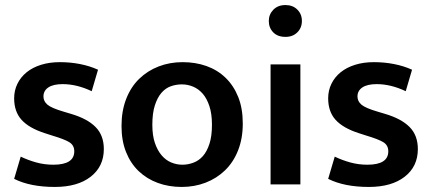

<svg xmlns="http://www.w3.org/2000/svg" viewBox="-20 -730 1708 760"><path d="M343 -369Q284 -397 228 -397Q191 -397 171.5 -384Q152 -371 152 -348Q152 -329 168 -315.5Q184 -302 232 -288L262 -279Q326 -260 358.5 -227Q391 -194 391 -140Q391 -71 339 -30.5Q287 10 197 10Q100 10 36 -22L62 -110Q91 -96 123.5 -87Q156 -78 191 -78Q274 -78 274 -131Q274 -155 254.5 -167Q235 -179 188 -193L157 -203Q95 -223 65.5 -255.5Q36 -288 36 -341Q36 -372 49 -398.5Q62 -425 85.5 -444Q109 -463 142.5 -473.5Q176 -484 217 -484Q258 -484 296.5 -476.5Q335 -469 368 -454Z M941 -241Q941 -182 922.5 -135Q904 -88 871 -56Q838 -24 794 -7Q750 10 699 10Q648 10 604.5 -6Q561 -22 529 -52.5Q497 -83 479 -128Q461 -173 461 -231Q461 -291 479.5 -338.5Q498 -386 531 -418Q564 -450 608 -467Q652 -484 703 -484Q754 -484 797.5 -468.5Q841 -453 873 -422Q905 -391 923 -346Q941 -301 941 -241ZM819 -236Q819 -279 809 -309.5Q799 -340 782.5 -359Q766 -378 744.5 -387Q723 -396 700 -396Q677 -396 656 -388.5Q635 -381 619 -362.5Q603 -344 593 -313Q583 -282 583 -236Q583 -194 593 -164.5Q603 -135 619.5 -115.5Q636 -96 657.5 -87Q679 -78 702 -78Q724 -78 745.5 -86Q767 -94 783 -112Q799 -130 809 -160.5Q819 -191 819 -236Z M1051 0V-475H1169V0ZM1110 -584Q1079 -584 1061.5 -602Q1044 -620 1044 -647Q1044 -673 1062 -691.5Q1080 -710 1110 -710Q1139 -710 1157 -692Q1175 -674 1175 -647Q1175 -620 1157 -602Q1139 -584 1110 -584Z M1586 -369Q1527 -397 1471 -397Q1434 -397 1414.5 -384Q1395 -371 1395 -348Q1395 -329 1411 -315.5Q1427 -302 1475 -288L1505 -279Q1569 -260 1601.5 -227Q1634 -194 1634 -140Q1634 -71 1582 -30.5Q1530 10 1440 10Q1343 10 1279 -22L1305 -110Q1334 -96 1366.5 -87Q1399 -78 1434 -78Q1517 -78 1517 -131Q1517 -155 1497.5 -167Q1478 -179 1431 -193L1400 -203Q1338 -223 1308.5 -255.5Q1279 -288 1279 -341Q1279 -372 1292 -398.5Q1305 -425 1328.5 -444Q1352 -463 1385.5 -473.5Q1419 -484 1460 -484Q1501 -484 1539.5 -476.5Q1578 -469 1611 -454Z"/></svg>

Font: Ek Mukta SemiBold
Style: Regular
Weight: 600
Designer: Girish Dalvi and Yashodeep Gholap
Foundry: Ek Type
Version: Version 2.538;PS 1.002;hotconv 16.6.51;makeotf.lib2.5.65220;